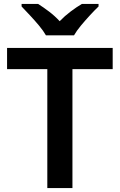

<svg xmlns="http://www.w3.org/2000/svg" viewBox="-20 -958 610 978"><path d="M349 0H221V-606H16V-714H554V-606H349ZM214 -778Q201 -801 178.5 -828Q156 -855 132 -880.5Q108 -906 90 -925V-938H174Q201 -921 230 -899Q259 -877 284 -850Q310 -877 340 -899.5Q370 -922 397 -938H482V-925Q463 -907 439 -881Q415 -855 392.5 -828Q370 -801 357 -778Z"/></svg>

Font: Noto Sans Sinhala UI SemiBold
Style: Regular
Weight: 600
Designer: Jelle Bosma - Monotype Design Team
Foundry: Monotype Imaging Inc.
Version: Version 2.006; ttfautohint (v1.8.4.7-5d5b)